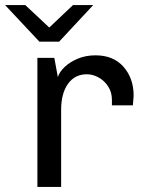

<svg xmlns="http://www.w3.org/2000/svg" viewBox="-65 -740 575 760"><path d="M464 -361 461 -323H378V-345Q378 -375 363 -398Q348 -421 325 -433.5Q302 -446 279 -446Q231 -446 204 -408Q177 -370 177 -305V0H83V-511H150L164 -435Q170 -455 191 -475Q212 -495 243.5 -508Q275 -521 313 -521Q384 -521 424 -475.5Q464 -430 464 -361ZM169 -575H91L-45 -720H35L130 -631L224 -720H304Z"/></svg>

Font: Chivo
Style: Regular
Weight: 400
Designer: Hector Gatti
Foundry: Omnibus-Type
Version: Version 1.006; ttfautohint (v1.4.1)